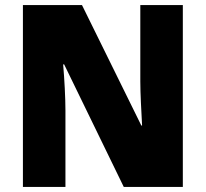

<svg xmlns="http://www.w3.org/2000/svg" viewBox="-20 -734 809 754"><path d="M698 0V-714H531V-414C531 -368 535 -297 538 -241H535L302 -714H70V0H237V-300C237 -349 233 -423 228 -481H232L466 0Z"/></svg>

Font: Noto Sans Khmer SemiCondensed Black
Style: Regular
Weight: 900
Width: 4
Designer: Danh Hong and the Monotype Design Team
Foundry: Monotype Imaging Inc.
Version: Version 2.004